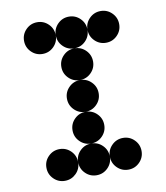

<svg xmlns="http://www.w3.org/2000/svg" viewBox="-78 -749 704 815"><g transform="rotate(-10 273.5 -342.0)"><path d="M205.1 -615.2Q205.1 -586.9 185.1 -566.9Q165 -546.9 136.7 -546.9Q108.4 -546.9 88.4 -566.9Q68.4 -586.9 68.4 -615.2Q68.4 -643.6 88.4 -663.6Q108.4 -683.6 136.7 -683.6Q165 -683.6 185.1 -663.6Q205.1 -643.6 205.1 -615.2ZM341.8 -615.2Q341.8 -586.9 321.8 -566.9Q301.8 -546.9 273.4 -546.9Q245.1 -546.9 225.1 -566.9Q205.1 -586.9 205.1 -615.2Q205.1 -643.6 225.1 -663.6Q245.1 -683.6 273.4 -683.6Q301.8 -683.6 321.8 -663.6Q341.8 -643.6 341.8 -615.2ZM478.5 -615.2Q478.5 -586.9 458.5 -566.9Q438.5 -546.9 410.2 -546.9Q381.8 -546.9 361.8 -566.9Q341.8 -586.9 341.8 -615.2Q341.8 -643.6 361.8 -663.6Q381.8 -683.6 410.2 -683.6Q438.5 -683.6 458.5 -663.6Q478.5 -643.6 478.5 -615.2ZM341.8 -478.5Q341.8 -450.2 321.8 -430.2Q301.8 -410.2 273.4 -410.2Q245.1 -410.2 225.1 -430.2Q205.1 -450.2 205.1 -478.5Q205.1 -506.8 225.1 -526.9Q245.1 -546.9 273.4 -546.9Q301.8 -546.9 321.8 -526.9Q341.8 -506.8 341.8 -478.5ZM341.8 -341.8Q341.8 -313.5 321.8 -293.5Q301.8 -273.4 273.4 -273.4Q245.1 -273.4 225.1 -293.5Q205.1 -313.5 205.1 -341.8Q205.1 -370.1 225.1 -390.1Q245.1 -410.2 273.4 -410.2Q301.8 -410.2 321.8 -390.1Q341.8 -370.1 341.8 -341.8ZM341.8 -205.1Q341.8 -176.8 321.8 -156.7Q301.8 -136.7 273.4 -136.7Q245.1 -136.7 225.1 -156.7Q205.1 -176.8 205.1 -205.1Q205.1 -233.4 225.1 -253.4Q245.1 -273.4 273.4 -273.4Q301.8 -273.4 321.8 -253.4Q341.8 -233.4 341.8 -205.1ZM205.1 -68.4Q205.1 -40 185.1 -20Q165 0 136.7 0Q108.4 0 88.4 -20Q68.4 -40 68.4 -68.4Q68.4 -96.7 88.4 -116.7Q108.4 -136.7 136.7 -136.7Q165 -136.7 185.1 -116.7Q205.1 -96.7 205.1 -68.4ZM341.8 -68.4Q341.8 -40 321.8 -20Q301.8 0 273.4 0Q245.1 0 225.1 -20Q205.1 -40 205.1 -68.4Q205.1 -96.7 225.1 -116.7Q245.1 -136.7 273.4 -136.7Q301.8 -136.7 321.8 -116.7Q341.8 -96.7 341.8 -68.4ZM478.5 -68.4Q478.5 -40 458.5 -20Q438.5 0 410.2 0Q381.8 0 361.8 -20Q341.8 -40 341.8 -68.4Q341.8 -96.7 361.8 -116.7Q381.8 -136.7 410.2 -136.7Q438.5 -136.7 458.5 -116.7Q478.5 -96.7 478.5 -68.4Z"/></g></svg>

Font: DatDot
Style: Bold
Weight: 700
Designer: GGBot
Version: 1.00